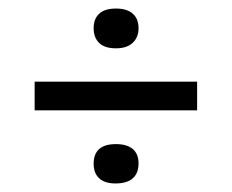

<svg xmlns="http://www.w3.org/2000/svg" viewBox="-20 -524 542 449"><path d="M61 -266V-333H441V-266ZM251 -411Q225 -411 212 -423.5Q199 -436 199 -458Q199 -480 212 -492Q225 -504 251 -504Q277 -504 290.5 -492Q304 -480 304 -458Q304 -437 290.5 -424Q277 -411 251 -411ZM250 -95Q225 -95 212 -107Q199 -119 199 -141Q199 -164 212 -175.5Q225 -187 251 -187Q277 -187 290.5 -175.5Q304 -164 304 -142Q304 -119 290.5 -107Q277 -95 250 -95Z"/></svg>

Font: Bricolage Grotesque Light
Style: Regular
Weight: 300
Designer: Mathieu Triay
Foundry: Atelier Triay
Version: Version 1.000;gftools[0.9.30]